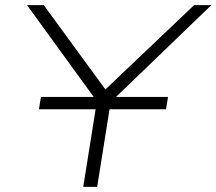

<svg xmlns="http://www.w3.org/2000/svg" viewBox="-20 -725 840 745"><path d="M303 0 360 -357 366 -318 85 -705H150L389 -378L733 -705H800L398 -318L414 -357L357 0ZM131 -301 139 -349H632L624 -301Z"/></svg>

Font: Nunito Sans 7pt Expanded ExtraLight
Style: Italic
Weight: 250
Width: 7
Italic angle: -9°
Designer: Vernon Adams
Foundry: Vernon Adams
Version: Version 3.101;gftools[0.9.27]